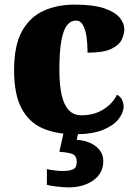

<svg xmlns="http://www.w3.org/2000/svg" viewBox="-20 -571 593 831"><path d="M304 10Q225 10 166 -15Q107 -40 74 -100.5Q41 -161 41 -267Q41 -376 76 -437.5Q111 -499 170 -525Q229 -551 302 -551Q384 -551 431 -535Q478 -519 498 -494.5Q518 -470 518 -444Q518 -424 507 -400Q496 -376 462 -359.5Q428 -343 359 -343Q359 -380 354.5 -411.5Q350 -443 339 -462.5Q328 -482 309 -482Q287 -482 271 -463Q255 -444 246 -397.5Q237 -351 237 -268Q237 -203 247 -159.5Q257 -116 278 -94Q299 -72 332 -72Q388 -72 428.5 -98Q469 -124 486 -161Q502 -153 508.5 -138.5Q515 -124 515 -110Q515 -84 493.5 -56Q472 -28 426 -9Q380 10 304 10ZM277 240Q261 240 231 237Q201 234 183 229V161Q201 165 219.5 167Q238 169 251 169Q280 169 296 162Q312 155 312 130Q312 101 290.5 94.5Q269 88 237 86L258 -9H322L312 34Q345 36 371 48Q397 60 412 79.5Q427 99 427 126Q427 179 384 209.5Q341 240 277 240Z"/></svg>

Font: Noto Serif Tibetan Black
Style: Regular
Weight: 900
Version: Version 2.103